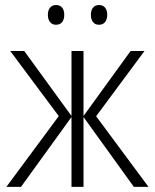

<svg xmlns="http://www.w3.org/2000/svg" viewBox="-20 -730 605 750"><path d="M544.4 -530.8 355.5 -275.9 560.1 0H502.9L306.2 -272.9V0H259.3V-272.9L62 0H4.9L209.5 -276.4L20 -530.8H74.7L259.3 -276.9V-530.8H306.2V-276.9L490.2 -530.8ZM167 -672.4Q167 -689.5 175.5 -700Q184.1 -710.4 198.7 -710.4Q214.4 -710.4 222.7 -700.2Q231 -689.9 231 -672.4Q231 -653.8 222.7 -643.6Q214.4 -633.3 198.7 -633.3Q184.1 -633.3 175.5 -643.8Q167 -654.3 167 -672.4ZM335 -672.4Q335 -689.9 343.5 -700.2Q352.1 -710.4 366.7 -710.4Q381.8 -710.4 390.4 -700.2Q398.9 -689.9 398.9 -672.4Q398.9 -654.3 390.4 -643.8Q381.8 -633.3 366.7 -633.3Q351.6 -633.3 343.3 -643.8Q335 -654.3 335 -672.4Z"/></svg>

Font: Open Sans SemiCondensed Light
Style: Regular
Weight: 300
Width: 4
Designer: Monotype Design Team
Foundry: Monotype Imaging Inc.
Version: Version 3.000